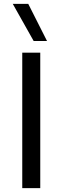

<svg xmlns="http://www.w3.org/2000/svg" viewBox="-20 -972 323 992"><path d="M188 -700V0H95V-700ZM46 -952H126L223 -760H154Z"/></svg>

Font: Goli
Style: Regular
Weight: 400
Designer: jaikishan Patel
Foundry: MagicType
Version: Version 1.000